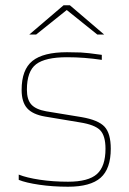

<svg xmlns="http://www.w3.org/2000/svg" viewBox="-20 -702 489 728"><path d="M234 -485Q152 -485 117 -458.5Q82 -432 82 -362Q82 -324 99 -305.5Q116 -287 155 -280L289 -258Q353 -247 376.5 -221.5Q400 -196 400 -138Q400 -62 361.5 -28Q323 6 238 6Q180 6 129 -1.5Q78 -9 51 -20V-40Q81 -28 131 -20.5Q181 -13 238 -13Q315 -13 347.5 -42Q380 -71 380 -138Q380 -187 360 -208Q340 -229 283 -238L151 -260Q104 -268 83 -291.5Q62 -315 62 -361Q62 -438 103 -471Q144 -504 234 -504Q263 -504 286.5 -503Q310 -502 366 -494V-475Q332 -480 300 -482.5Q268 -485 234 -485ZM375 -571H349L233 -664L117 -571H91L221 -682H245Z"/></svg>

Font: Blinker Thin
Style: Regular
Weight: 100
Designer: Juergen Huber
Foundry: supertype
Version: Version 1.017;hotconv 1.0.117;makeotfexe 2.5.65602